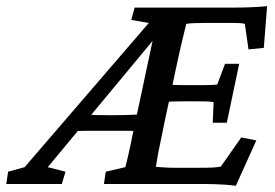

<svg xmlns="http://www.w3.org/2000/svg" viewBox="-81 -598 894 624"><path d="M685.5 5.9Q665 2.9 647.5 2Q629.9 1 614.3 0.5Q598.6 0 584 0H256.8L262.7 -40L326.2 -54.7Q330.1 -68.4 335.9 -93.8Q341.8 -119.1 350.6 -163.1L422.9 -502.9L460.9 -520.5L74.2 -54.7L131.8 -40L120.1 0H-60.5L-54.7 -40L-1 -54.7L428.7 -553.7L430.7 -518.6L345.7 -533.2L356.4 -573.2H674.8Q693.4 -573.2 712.9 -573.7Q732.4 -574.2 751.5 -575.2Q770.5 -576.2 787.1 -578.1L776.4 -442.4L726.6 -437.5L714.8 -520.5Q707 -522.5 697.3 -522.9Q687.5 -523.4 676.8 -523.4H585Q569.3 -523.4 553.2 -522.9Q537.1 -522.5 524.4 -520.5Q523.4 -516.6 519.5 -500.5Q515.6 -484.4 510.3 -462.4Q504.9 -440.4 500 -417.5Q495.1 -394.5 491.2 -377L452.1 -193.4Q449.2 -178.7 444.8 -157.2Q440.4 -135.7 436 -114.7Q431.6 -93.8 429.2 -77.1Q426.8 -60.5 425.8 -55.7Q442.4 -54.7 455.6 -53.7Q468.8 -52.7 493.2 -52.7H566.4Q598.6 -52.7 612.8 -53.7Q627 -54.7 636.7 -56.6L703.1 -151.4L752 -141.6ZM150.4 -170.9 176.8 -227.5Q187.5 -226.6 200.7 -225.6Q213.9 -224.6 232.9 -224.1Q252 -223.6 277.3 -223.6Q315.4 -223.6 342.3 -224.6Q369.1 -225.6 386.7 -227.5L376 -170.9Q357.4 -172.9 334.5 -172.9Q311.5 -172.9 266.6 -172.9Q227.5 -172.9 199.7 -172.9Q171.9 -172.9 150.4 -170.9ZM610.4 -199.2 613.3 -265.6Q607.4 -267.6 595.7 -268.1Q584 -268.6 566.4 -268.6H508.8Q494.1 -268.6 480 -268.1Q465.8 -267.6 451.2 -266.6L463.9 -323.2Q477.5 -322.3 491.2 -321.8Q504.9 -321.3 518.6 -321.3H577.1Q593.8 -321.3 606 -321.8Q618.2 -322.3 625 -323.2L650.4 -390.6H696.3L656.2 -199.2Z"/></svg>

Font: Crimson Pro ExtraLight Medium
Style: Italic
Weight: 500
Italic angle: -12°
Version: Version 1.002